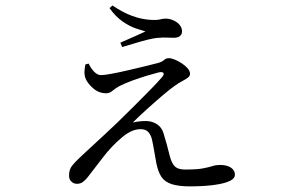

<svg xmlns="http://www.w3.org/2000/svg" viewBox="-20 -612 1040 683"><path d="M295.2 -385.8Q303.8 -368.2 315.3 -356.5Q326.8 -344.8 339.3 -344.8Q351.2 -344.8 377.4 -349.7Q403.7 -354.6 435.7 -362Q467.7 -369.4 497 -376.6Q526.3 -383.8 543.1 -388.2Q556.7 -392.2 563.8 -398.7Q570.9 -405.1 580.5 -405.1Q589.2 -405.1 601.8 -400Q614.5 -394.8 626.9 -386.6Q639.3 -378.3 647.7 -368.7Q656 -359.2 656 -349.3Q656 -341.4 648.1 -335.6Q640.1 -329.7 627.8 -323.2Q615.5 -316.7 602.5 -307.4Q586.3 -296.2 558.8 -272.9Q531.3 -249.6 502.4 -223.4Q473.6 -197.3 452.4 -176.1Q463.4 -178.9 476.1 -180.2Q488.8 -181.5 498.8 -181.5Q520.7 -181.5 538.1 -170.3Q555.6 -159.2 561.9 -137.3Q567.5 -119.1 573.6 -97.1Q579.7 -75.1 584 -56.7Q591.2 -29.9 602.6 -19.4Q614.1 -8.9 638.3 -8.9Q680.4 -8.9 701.8 -13Q723.3 -17.1 735.8 -21.2Q748.3 -25.3 762.5 -25.3Q786.8 -25.3 801.3 -15.8Q815.7 -6.2 815.7 9.5Q815.7 22.2 800.2 30.3Q784.6 38.3 760.4 42.9Q736.2 47.6 708.9 49.3Q681.6 51 657 51Q615.5 51 590.9 43.1Q566.4 35.2 554.4 17.4Q542.5 -0.3 536.3 -30.6Q532.5 -50.3 528.8 -73.1Q525 -95.9 520.6 -115.9Q516.8 -131.8 507.6 -142.2Q498.4 -152.5 480.3 -152.5Q462.3 -152.5 445.5 -144.3Q428.7 -136.2 411.3 -121.1Q375.7 -90.8 345 -50.5Q314.3 -10.2 292.3 18Q284 28.5 275 35.2Q266 41.9 253.9 41.9Q242.2 41.9 233.9 33.9Q225.6 25.9 225.6 12.8Q225.6 -9.1 236.5 -22.6Q247.4 -36.1 263.8 -51.4Q279.8 -67 303.7 -88.6Q327.6 -110.1 352.3 -133.5Q377 -156.9 396.2 -174.8Q425 -202.4 455.7 -233.3Q486.5 -264.1 513.4 -291.4Q540.4 -318.8 555.8 -336.9Q565.2 -347.6 561.1 -352.6Q557 -357.5 543.9 -354.3Q529.2 -350.7 503.9 -343.1Q478.5 -335.5 451.9 -325.8Q425.3 -316.1 404.5 -305.6Q388.6 -296.5 379.3 -288.4Q369.9 -280.2 357.3 -280.2Q331.2 -280.2 310.2 -298.9Q289.2 -317.6 283.4 -335.7Q279.7 -347.2 280.6 -359.1Q281.4 -371.1 283.8 -382.8ZM369.6 -583.1 380 -592.5Q417.2 -567.3 451.2 -555Q485.1 -542.7 519.6 -541.1Q538.8 -540.3 549.4 -543Q560 -545.8 569.2 -545.8Q582.7 -545.8 596.3 -539.9Q609.9 -534 618.8 -523.7Q627.6 -513.4 627.6 -499.4Q627.6 -490.9 620.7 -484.3Q613.7 -477.6 598.3 -477.6Q584.7 -477.6 572.7 -478.3Q560.6 -478.9 545.1 -477.5Q528.9 -476.9 504.2 -470.6Q479.5 -464.2 455.3 -456.8Q431.1 -449.5 414.5 -444.7L408.1 -460.2Q431.3 -470 456.1 -481.3Q481 -492.5 497.5 -500.1Q484.9 -503.7 463 -511Q441.1 -518.4 416.4 -535.4Q391.6 -552.4 369.6 -583.1Z"/></svg>

Font: Noto Serif TC
Style: Regular
Weight: 200
Designer: Ryoko NISHIZUKA 西塚涼子 (kana & ideographs); Frank Grießhammer (Latin, Greek & Cyrillic); Wenlong ZHANG 张文龙 (bopomofo); San
Foundry: Adobe
Version: Version 2.001;hotconv 1.1.0;makeotfexe 2.6.0